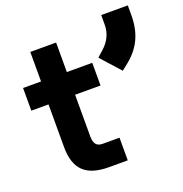

<svg xmlns="http://www.w3.org/2000/svg" viewBox="-126 -812 880 923"><g transform="rotate(-20 313.5 -350.0)"><path d="M106 -164V-383H18V-499H110V-650H242V-499H372V-383H242V-170Q242 -142 252.5 -129Q263 -116 286 -116H372V0H276Q188 0 147 -40Q106 -80 106 -164ZM408 -512 438 -539Q491 -586 491 -651V-700H627V-651Q627 -582 603.5 -531Q580 -480 531 -440L497 -413Z"/></g></svg>

Font: Stavian Bold
Style: Bold
Weight: 700
Version: Version 1.000; ttfautohint (v1.6)